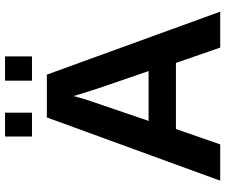

<svg xmlns="http://www.w3.org/2000/svg" viewBox="-86 -808 894 762"><g transform="rotate(-90 361.0 -427.0)"><path d="M695.8 0H553.2L492.2 -175.8H230L168.9 0H24.9L275.9 -688H445.8ZM371.1 -547.9 360.8 -582 357.9 -570.8 346.2 -530.8 262.2 -284.2H460L392.1 -481.9ZM518.1 -747.1H421.9V-854H518.1ZM294.9 -747.1H200.2V-854H294.9Z"/></g></svg>

Font: Libra Sans Modern
Style: Bold
Weight: 700
Foundry: Stefan Peev, Context Ltd
Version: Version 1.000